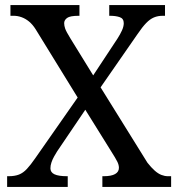

<svg xmlns="http://www.w3.org/2000/svg" viewBox="-20 -734 700 754"><path d="M8 0V-42H14Q38 -42 54.5 -48.5Q71 -55 85.5 -70.5Q100 -86 118 -112L285 -351L120 -619Q108 -638 94 -649.5Q80 -661 64.5 -666.5Q49 -672 34 -672H21V-714H292V-672H289Q255 -672 243.5 -663.5Q232 -655 232 -643Q232 -633 236 -621.5Q240 -610 256 -584L346 -438L441 -582Q452 -599 459 -614.5Q466 -630 466 -643Q466 -661 450.5 -666.5Q435 -672 412 -672H409V-714H628V-672H619Q600 -672 584.5 -665.5Q569 -659 554 -643.5Q539 -628 520 -600L375 -391L559 -95Q574 -76 587.5 -64Q601 -52 614 -47Q627 -42 639 -42H652V0H382V-42H387Q417 -42 432 -50.5Q447 -59 447 -75Q447 -86 441 -98.5Q435 -111 414 -144L315 -303L204 -139Q199 -131 192.5 -119.5Q186 -108 182 -96Q178 -84 178 -73Q178 -57 194 -49.5Q210 -42 243 -42H246V0Z"/></svg>

Font: Noto Serif Khmer
Style: Regular
Weight: 400
Designer: Danh Hong and the Monotype Design Team
Foundry: Monotype Imaging Inc.
Version: Version 2.003